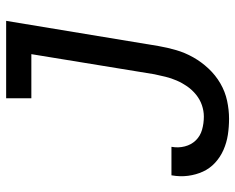

<svg xmlns="http://www.w3.org/2000/svg" viewBox="-92 -684 783 640"><g transform="rotate(-90 300.0 -363.5)"><path d="M225 8Q197 8 171 4Q145 0 121 -10.5Q97 -21 78 -38.5Q59 -56 48.5 -79Q38 -102 34.5 -128.5Q31 -155 36 -183V-184H131V-183Q127 -161 132.5 -139.5Q138 -118 152.5 -103Q167 -88 188 -82Q209 -76 232 -76Q251 -76 270 -82.5Q289 -89 305 -102Q321 -115 332.5 -131.5Q344 -148 352 -166.5Q360 -185 364.5 -203.5Q369 -222 373 -241L440 -651H293V-735H551L467 -227Q462 -198 453.5 -168.5Q445 -139 429.5 -111.5Q414 -84 392 -60.5Q370 -37 342.5 -21Q315 -5 284.5 1.5Q254 8 225 8Z"/></g></svg>

Font: Iosevka Md Ex Obl
Style: Regular
Weight: 500
Width: 7
Italic angle: -9°
Monospace: yes
Designer: Belleve Invis
Foundry: Belleve Invis
Version: Version 32.5.0; ttfautohint (v1.8.4)